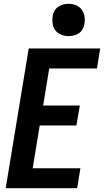

<svg xmlns="http://www.w3.org/2000/svg" viewBox="-20 -990 547 1010"><path d="M10 0 131 -735H507L490 -630H239L207 -435H400L382 -330H189L152 -105H403L386 0ZM341 -800Q321 -800 302 -807.5Q283 -815 271.5 -830Q260 -845 257 -865Q254 -885 257 -905Q259 -920 266.5 -933Q274 -946 286.5 -954.5Q299 -963 313 -966.5Q327 -970 341 -970Q361 -970 379.5 -962.5Q398 -955 409.5 -940Q421 -925 424.5 -905Q428 -885 424 -865Q422 -850 415 -837Q408 -824 395.5 -815.5Q383 -807 369 -803.5Q355 -800 341 -800Z"/></svg>

Font: Iosevka Extrabold Oblique
Style: Regular
Weight: 800
Italic angle: -9°
Monospace: yes
Designer: Belleve Invis
Foundry: Belleve Invis
Version: Version 32.5.0; ttfautohint (v1.8.4)